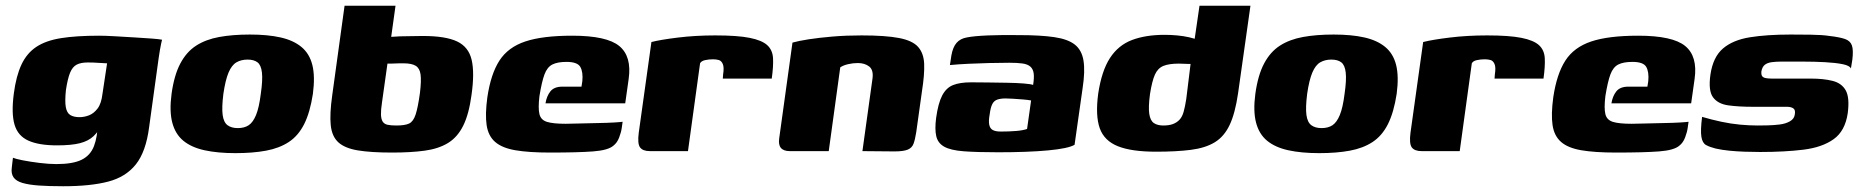

<svg xmlns="http://www.w3.org/2000/svg" viewBox="-20 -525 6465 667"><path d="M200 122Q150 122 115 119.5Q80 117 58 110.5Q36 104 27 91Q18 78 21 57Q22 51 23 39Q24 27 25 23Q34 27 59.5 32Q85 37 117.5 41Q150 45 176 45Q233 45 263.5 30Q294 15 306.5 -17.5Q319 -50 320 -101L338 -98Q323 -69 305 -52Q287 -35 257.5 -27.5Q228 -20 178 -20Q115 -20 78.5 -36.5Q42 -53 30.5 -92Q19 -131 28 -200Q36 -261 54.5 -300.5Q73 -340 106 -362Q139 -384 192 -392.5Q245 -401 324 -401Q346 -401 379.5 -399Q413 -397 447.5 -395Q482 -393 508 -391Q534 -389 543 -387Q542 -385 540 -374.5Q538 -364 535.5 -351Q533 -338 531 -322L498 -83Q487 2 452 46Q417 90 355.5 106Q294 122 200 122ZM256 -118Q273 -118 289.5 -124.5Q306 -131 319 -148Q332 -165 336 -199L352 -305Q345 -305 325 -306.5Q305 -308 285 -308Q261 -308 246.5 -300.5Q232 -293 223.5 -272.5Q215 -252 209 -212Q205 -174 208.5 -153.5Q212 -133 224 -125.5Q236 -118 256 -118Z M798 7Q736 7 690.5 -3Q645 -13 617 -36Q589 -59 578.5 -99Q568 -139 576 -199Q585 -264 606.5 -304.5Q628 -345 661.5 -366.5Q695 -388 741.5 -396.5Q788 -405 848 -405Q910 -405 954.5 -395Q999 -385 1027 -362Q1055 -339 1065 -299.5Q1075 -260 1067 -199Q1057 -134 1036.5 -93.5Q1016 -53 983 -31.5Q950 -10 904 -1.5Q858 7 798 7ZM806 -80Q829 -80 844 -90Q859 -100 869.5 -125.5Q880 -151 886 -199Q893 -247 890 -273Q887 -299 874.5 -308.5Q862 -318 840 -318Q818 -318 801.5 -308.5Q785 -299 774 -273Q763 -247 756 -199Q750 -151 753.5 -125.5Q757 -100 770.5 -90Q784 -80 806 -80Z M1342 5Q1269 5 1223.5 -2.5Q1178 -10 1155.5 -30.5Q1133 -51 1129 -90Q1125 -129 1134 -193L1177 -505H1354L1339 -397Q1346 -397 1357 -398Q1368 -399 1382.5 -399Q1397 -399 1414 -399.5Q1431 -400 1449 -400Q1528 -400 1568 -381Q1608 -362 1618.5 -317Q1629 -272 1618 -195Q1609 -128 1589 -88Q1569 -48 1536 -28Q1503 -8 1455 -1.5Q1407 5 1342 5ZM1357 -89Q1387 -89 1401.5 -96Q1416 -103 1424 -127.5Q1432 -152 1439 -203Q1444 -245 1441 -266.5Q1438 -288 1424 -296.5Q1410 -305 1382 -305Q1376 -305 1368 -305Q1360 -305 1352.5 -304.5Q1345 -304 1338 -304Q1331 -304 1326 -304L1307 -169Q1303 -143 1303.5 -127Q1304 -111 1309.5 -102.5Q1315 -94 1326.5 -91.5Q1338 -89 1357 -89Z M1891 5Q1817 5 1770.5 -3Q1724 -11 1700 -32Q1676 -53 1670.5 -90.5Q1665 -128 1673 -187Q1685 -268 1715 -314.5Q1745 -361 1805 -381Q1865 -401 1968 -401Q2088 -401 2131.5 -365Q2175 -329 2164 -251L2152 -166H1875Q1879 -191 1892 -207.5Q1905 -224 1934 -224H2000L2003 -243Q2006 -275 1996 -292.5Q1986 -310 1948 -310Q1917 -310 1899 -301Q1881 -292 1871.5 -266.5Q1862 -241 1854 -191Q1849 -149 1854 -128.5Q1859 -108 1880.5 -101.5Q1902 -95 1945 -95Q1961 -95 1992 -96Q2023 -97 2056 -97.5Q2089 -98 2113.5 -99.5Q2138 -101 2143 -102L2140 -81Q2138 -66 2131 -47.5Q2124 -29 2111 -19Q2093 -3 2040.5 1Q1988 5 1891 5Z M2370 0H2238Q2213 0 2203.5 -13Q2194 -26 2199 -64L2243 -379Q2274 -387 2335 -394.5Q2396 -402 2465 -402Q2542 -402 2584.5 -393.5Q2627 -385 2645.5 -368Q2664 -351 2665.5 -322.5Q2667 -294 2661 -252H2491L2492 -266Q2496 -291 2491 -302.5Q2486 -314 2477 -316.5Q2468 -319 2457 -319Q2442 -319 2429 -316Q2416 -313 2412 -305Z M2724 0Q2680 0 2687 -45L2733 -377Q2754 -383 2789.5 -388.5Q2825 -394 2872 -398Q2919 -402 2973 -402Q3056 -402 3103 -393Q3150 -384 3169.5 -362Q3189 -340 3190.5 -303Q3192 -266 3183 -209L3163 -66Q3159 -40 3153.5 -25.5Q3148 -11 3133 -5Q3118 1 3087 1L2976 0L3011 -252Q3015 -282 2999.5 -294Q2984 -306 2960 -306Q2943 -306 2926 -302Q2909 -298 2899 -291L2859 0Z M3447 4Q3373 4 3327.5 0.5Q3282 -3 3260 -15.5Q3238 -28 3232.5 -52Q3227 -76 3232 -115Q3239 -166 3253 -193Q3267 -220 3291 -229.5Q3315 -239 3353 -239Q3379 -239 3412.5 -238.5Q3446 -238 3478.5 -237.5Q3511 -237 3536 -235Q3561 -233 3569 -230Q3573 -255 3571 -270Q3569 -285 3559.5 -293.5Q3550 -302 3532 -304.5Q3514 -307 3486 -307Q3452 -307 3416 -306Q3380 -305 3346 -303.5Q3312 -302 3280 -299L3285 -332Q3290 -361 3303 -376Q3316 -391 3339 -395Q3364 -400 3413.5 -402Q3463 -404 3521 -403Q3595 -403 3642.5 -396Q3690 -389 3714 -370Q3738 -351 3744 -314.5Q3750 -278 3741 -219L3713 -22Q3691 -9 3620.5 -2.5Q3550 4 3447 4ZM3457 -68Q3486 -68 3510 -70Q3534 -72 3548 -77L3562 -176Q3552 -178 3534 -179.5Q3516 -181 3499 -182Q3482 -183 3473 -183Q3456 -183 3444.5 -179Q3433 -175 3427 -163Q3421 -151 3418 -127Q3414 -105 3416.5 -92Q3419 -79 3428.5 -73.5Q3438 -68 3457 -68Z M3996 2Q3911 2 3863.5 -17Q3816 -36 3800.5 -79.5Q3785 -123 3795 -199Q3807 -279 3836 -323.5Q3865 -368 3912.5 -386Q3960 -404 4026 -404Q4047 -404 4069 -402Q4091 -400 4111 -395.5Q4131 -391 4146 -384.5Q4161 -378 4169 -371L4125 -354L4147 -505H4324L4281 -201Q4271 -132 4252 -91.5Q4233 -51 4200.5 -31Q4168 -11 4117.5 -4.5Q4067 2 3996 2ZM4021 -89Q4041 -89 4054.5 -94Q4068 -99 4077.5 -109Q4087 -119 4092 -137Q4097 -155 4101 -181L4116 -303Q4112 -303 4105.5 -303Q4099 -303 4091.5 -303.5Q4084 -304 4075 -304Q4041 -304 4021.5 -296Q4002 -288 3992 -265.5Q3982 -243 3975 -198Q3969 -153 3972.5 -129.5Q3976 -106 3988.5 -97.5Q4001 -89 4021 -89Z M4563 7Q4501 7 4455.5 -3Q4410 -13 4382 -36Q4354 -59 4343.5 -99Q4333 -139 4341 -199Q4350 -264 4371.5 -304.5Q4393 -345 4426.5 -366.5Q4460 -388 4506.5 -396.5Q4553 -405 4613 -405Q4675 -405 4719.5 -395Q4764 -385 4792 -362Q4820 -339 4830 -299.5Q4840 -260 4832 -199Q4822 -134 4801.5 -93.5Q4781 -53 4748 -31.5Q4715 -10 4669 -1.5Q4623 7 4563 7ZM4571 -80Q4594 -80 4609 -90Q4624 -100 4634.5 -125.5Q4645 -151 4651 -199Q4658 -247 4655 -273Q4652 -299 4639.5 -308.5Q4627 -318 4605 -318Q4583 -318 4566.5 -308.5Q4550 -299 4539 -273Q4528 -247 4521 -199Q4515 -151 4518.5 -125.5Q4522 -100 4535.5 -90Q4549 -80 4571 -80Z M5051 0H4919Q4894 0 4884.5 -13Q4875 -26 4880 -64L4924 -379Q4955 -387 5016 -394.5Q5077 -402 5146 -402Q5223 -402 5265.5 -393.5Q5308 -385 5326.5 -368Q5345 -351 5346.5 -322.5Q5348 -294 5342 -252H5172L5173 -266Q5177 -291 5172 -302.5Q5167 -314 5158 -316.5Q5149 -319 5138 -319Q5123 -319 5110 -316Q5097 -313 5093 -305Z M5594 5Q5520 5 5473.5 -3Q5427 -11 5403 -32Q5379 -53 5373.5 -90.5Q5368 -128 5376 -187Q5388 -268 5418 -314.5Q5448 -361 5508 -381Q5568 -401 5671 -401Q5791 -401 5834.5 -365Q5878 -329 5867 -251L5855 -166H5578Q5582 -191 5595 -207.5Q5608 -224 5637 -224H5703L5706 -243Q5709 -275 5699 -292.5Q5689 -310 5651 -310Q5620 -310 5602 -301Q5584 -292 5574.5 -266.5Q5565 -241 5557 -191Q5552 -149 5557 -128.5Q5562 -108 5583.5 -101.5Q5605 -95 5648 -95Q5664 -95 5695 -96Q5726 -97 5759 -97.5Q5792 -98 5816.5 -99.5Q5841 -101 5846 -102L5843 -81Q5841 -66 5834 -47.5Q5827 -29 5814 -19Q5796 -3 5743.5 1Q5691 5 5594 5Z M6095 3Q6069 3 6041 2Q6013 1 5987.5 -1.5Q5962 -4 5940 -9Q5920 -14 5907 -21Q5894 -28 5890.5 -50Q5887 -72 5893 -119Q5927 -109 5960 -102Q5993 -95 6025 -92Q6057 -89 6086 -89Q6101 -89 6121.5 -89.5Q6142 -90 6162.5 -92.5Q6183 -95 6198 -103.5Q6213 -112 6215 -127Q6218 -143 6210 -148.5Q6202 -154 6188 -154H6069Q6020 -154 5984 -159Q5948 -164 5931 -187Q5914 -210 5922 -266Q5931 -327 5965.5 -356.5Q6000 -386 6059 -395.5Q6118 -405 6201 -405Q6231 -405 6270.5 -404.5Q6310 -404 6336 -400Q6371 -396 6389.5 -389.5Q6408 -383 6413.5 -367Q6419 -351 6415 -318L6410 -287Q6406 -297 6381.5 -302Q6357 -307 6320 -309Q6283 -311 6243 -311Q6203 -311 6168 -311Q6150 -311 6135 -309Q6120 -307 6111 -300Q6102 -293 6099 -277Q6098 -265 6102 -260Q6106 -255 6115 -253.5Q6124 -252 6135 -252H6271Q6315 -252 6346.5 -244Q6378 -236 6392 -211Q6406 -186 6399 -132Q6390 -70 6350 -41.5Q6310 -13 6245 -5Q6180 3 6095 3Z"/></svg>

Font: Genos Thin ExtraBold
Style: Italic
Weight: 800
Italic angle: -8°
Version: Version 1.010